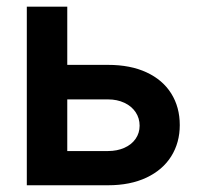

<svg xmlns="http://www.w3.org/2000/svg" viewBox="-20 -550 592 570"><path d="M513.7 -178.7Q513.7 -126.5 488.3 -85.9Q462.9 -45.4 414.8 -22.7Q366.7 0 300.8 0H59.6V-530.3H179.7V-357.4H300.8Q367.2 -357.4 415 -335.2Q462.9 -313 488.3 -272.5Q513.7 -231.9 513.7 -178.7ZM300.8 -101.6Q327.6 -101.6 349.1 -111.1Q370.6 -120.6 382.6 -137.9Q394.5 -155.3 394.5 -176.8Q394.5 -199.2 382.6 -217Q370.6 -234.9 349.1 -244.9Q327.6 -254.9 300.8 -254.9H179.7V-101.6Z"/></svg>

Font: Pretendard SemiBold
Style: Regular
Weight: 600
Designer: Base glyphs from Inter by Rasmus Andersson; Hangeul glyphs from Noto Sans CJK(Source Han Sans) by Jang Soo-young and Kan
Foundry: Kil Hyung-jin
Version: Version 1.309